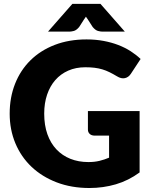

<svg xmlns="http://www.w3.org/2000/svg" viewBox="-20 -934 762 962"><path d="M420.5 -377.5H679.5V-70Q623.5 -29 560.2 -10.5Q497 8 428 8Q338 8 264.2 -20.2Q190.5 -48.5 138 -98.2Q85.5 -148 57 -216.2Q28.5 -284.5 28.5 -364.5Q28.5 -446 55.5 -514.2Q82.5 -582.5 132.8 -632Q183 -681.5 254.2 -709Q325.5 -736.5 413.5 -736.5Q459 -736.5 499 -729Q539 -721.5 572.8 -708.5Q606.5 -695.5 634.5 -677.5Q662.5 -659.5 684.5 -638.5L635.5 -564Q624 -546.5 605.8 -542.5Q587.5 -538.5 566.5 -551.5Q546.5 -563.5 528.8 -572.2Q511 -581 492.5 -586.5Q474 -592 453.5 -594.5Q433 -597 407.5 -597Q360 -597 322 -580.2Q284 -563.5 257.2 -533Q230.5 -502.5 216 -459.8Q201.5 -417 201.5 -364.5Q201.5 -306.5 217.5 -261.5Q233.5 -216.5 262.8 -185.5Q292 -154.5 332.8 -138.2Q373.5 -122 423 -122Q453.5 -122 478.2 -128Q503 -134 526.5 -144V-254.5H454.5Q438.5 -254.5 429.5 -263Q420.5 -271.5 420.5 -284.5ZM605.5 -775.5H493.5Q484.5 -775.5 471.5 -778.8Q458.5 -782 444.5 -798.5L419.5 -837.5Q417 -841 414.8 -844Q412.5 -847 410.5 -850.5Q408.5 -847 406.2 -844Q404 -841 401.5 -837.5L376.5 -798.5Q362.5 -782 349.5 -778.8Q336.5 -775.5 327.5 -775.5H220.5L342.5 -914.5H483.5Z"/></svg>

Font: Lato ExtraBold
Style: Regular
Weight: 800
Designer: Lukasz Dziedzic with Adam Twardoch and Botio Nikoltchev
Foundry: tyPoland Lukasz Dziedzic
Version: Version 2.015; 2015-08-06; http://www.latofonts.com/